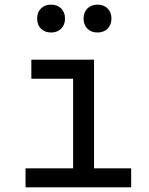

<svg xmlns="http://www.w3.org/2000/svg" viewBox="-20 -807 640 827"><path d="M140 -727Q140 -754 156.5 -770.5Q173 -787 200 -787Q227 -787 243.5 -770.5Q260 -754 260 -727Q260 -700 243.5 -683.5Q227 -667 200 -667Q173 -667 156.5 -683.5Q140 -700 140 -727ZM340 -727Q340 -754 356.5 -770.5Q373 -787 400 -787Q427 -787 443.5 -770.5Q460 -754 460 -727Q460 -700 443.5 -683.5Q427 -667 400 -667Q373 -667 356.5 -683.5Q340 -700 340 -727ZM90 -82H295V-468H115V-550H385V-82H545V0H90Z"/></svg>

Font: JetBrainsMono NF
Style: Regular
Weight: 400
Monospace: yes
Designer: Philipp Nurullin, Konstantin Bulenkov
Foundry: JetBrains
Version: Version 1.0.2; ttfautohint (v1.8.3)